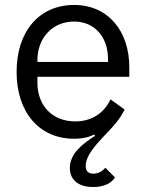

<svg xmlns="http://www.w3.org/2000/svg" viewBox="-20 -548 589 775"><path d="M356 207C403 207 432 189 444 168L405 129C393 144 375 153 357 153C339 153 326 145 326 122C326 62 410 -3 449 -53C463 -70 472 -84 483 -106L426 -147C399 -90 349 -58 284 -58C188 -58 131 -125 131 -214V-238H502V-276C502 -422 417 -528 279 -528C139 -528 47 -422 47 -258C47 -94 139 12 279 12C317 12 343 4 360 -5L364 0C316 31 262 70 262 130C262 184 304 207 356 207ZM416 -298H131V-305C131 -395 192 -461 279 -461C361 -461 416 -400 416 -309Z"/></svg>

Font: Braiins Sans
Style: Regular
Weight: 400
Designer: Mike Abbink, Paul van der Laan, Pieter van Rosmalen, Jiri Chlebus, Lubos Buracinsky
Foundry: Bold Monday, Sudetype
Version: Version 1.000;hotconv 1.0.109;makeotfexe 2.5.65596